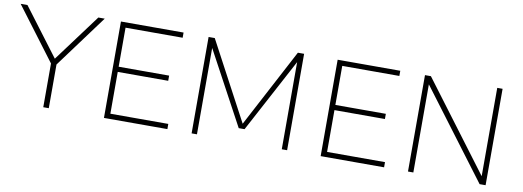

<svg xmlns="http://www.w3.org/2000/svg" viewBox="-57 -881 3180 1167"><g transform="rotate(10 1532.5 -297.5)"><path d="M238 0V-285.5L247 -258L-6.5 -595H35.5L264 -292H248L473 -595H512.5L263.5 -258L272 -285.5V0Z M612.5 0V-595H999V-563H646.5V-32H1004V0ZM634 -290V-322H958V-290Z M1153.5 0V-595H1191.5L1456 -98.5H1442L1704.5 -595H1743V0H1710V-566H1725L1466 -81H1430L1169 -565.5H1186.5V0Z M1950 0V-595H2336.5V-563H1984V-32H2341.5V0ZM1971.5 -290V-322H2295.5V-290Z M2489 0V-595H2525.5L2946.5 -34.5H2935V-595H2968V0H2931L2509.5 -560.5H2522V0Z"/></g></svg>

Font: Encode Sans SC SemiExpanded Thin
Style: Regular
Weight: 250
Width: 6
Designer: Multiple Designers
Foundry: Impallari Type
Version: Version 3.002